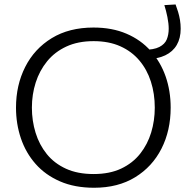

<svg xmlns="http://www.w3.org/2000/svg" viewBox="-20 -852 872 882"><path d="M412.5 10.5Q323 10.5 255.8 -18.8Q188.5 -48 143.5 -99Q98.5 -150 76 -216.5Q53.5 -283 53.5 -357.5Q53.5 -461 95.8 -544.5Q138 -628 217.8 -676.8Q297.5 -725.5 409.5 -725.5Q495 -725.5 561 -697.2Q627 -669 672.2 -618.2Q717.5 -567.5 740.8 -501Q764 -434.5 764 -357.5Q764 -252.5 721.8 -169.2Q679.5 -86 600.8 -37.8Q522 10.5 412.5 10.5ZM410 -52.5Q483.5 -52.5 536.5 -77.5Q589.5 -102.5 623.8 -145.8Q658 -189 674.5 -243.5Q691 -298 691 -357.5Q691 -421.5 673.2 -477Q655.5 -532.5 620.2 -574.2Q585 -616 532.5 -639.5Q480 -663 410 -663Q338 -663 284.8 -638.2Q231.5 -613.5 196.5 -570.5Q161.5 -527.5 144 -472.8Q126.5 -418 126.5 -357.5Q126.5 -297 143.5 -242Q160.5 -187 195 -144.2Q229.5 -101.5 283 -77Q336.5 -52.5 410 -52.5ZM653.5 -581 637.5 -623Q686.5 -623 712 -636.2Q737.5 -649.5 746.2 -671.2Q755 -693 755 -720Q755 -744 749 -773.8Q743 -803.5 735 -828.5L786.5 -831.5Q792.5 -815.5 798 -797.8Q803.5 -780 806.8 -760.2Q810 -740.5 810 -720Q810 -676.5 792 -645.5Q774 -614.5 739 -597.8Q704 -581 653.5 -581Z"/></svg>

Font: Commissioner Thin Light
Style: Regular
Weight: 300
Version: Version 1.000